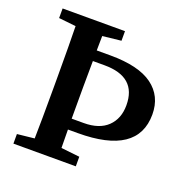

<svg xmlns="http://www.w3.org/2000/svg" viewBox="-120 -774 857 885"><g transform="rotate(20 308.0 -331.5)"><path d="M310 -483H253Q252 -440 252 -355V-310V-200H311Q387 -200 427.5 -239Q468 -278 468 -344Q468 -483 310 -483ZM301 -147H253L254 -57L345 -47V0H39V-47L123 -56Q125 -139 125 -310V-353Q125 -522 123 -607L39 -616V-663H345V-616L254 -606L253 -535H319Q459 -535 527 -485Q595 -435 595 -345Q595 -147 301 -147Z"/></g></svg>

Font: TypoPRO Source Serif Pro
Style: Regular
Weight: 600
Designer: Frank Grießhammer
Foundry: Adobe Systems Incorporated
Version: Version 1.017;PS 1.0;hotconv 1.0.79;makeotf.lib2.5.61930